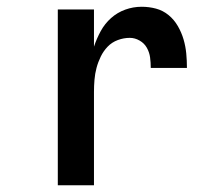

<svg xmlns="http://www.w3.org/2000/svg" viewBox="-20 -548 640 568"><path d="M151 0V-520H258V-410Q266 -434 278 -456Q290 -478 308.5 -494.5Q327 -511 350.5 -519.5Q374 -528 399 -528Q421 -528 441.5 -522.5Q462 -517 478.5 -503.5Q495 -490 506 -471Q517 -452 523 -431.5Q529 -411 531 -390Q533 -369 533 -347H426Q426 -363 424 -378Q422 -393 414.5 -406.5Q407 -420 393 -428Q379 -436 364 -436Q346 -436 328.5 -429.5Q311 -423 298.5 -410Q286 -397 278 -380.5Q270 -364 265.5 -347Q261 -330 259.5 -312Q258 -294 258 -276V0Z"/></svg>

Font: Iosevka Semibold Extended
Style: Regular
Weight: 600
Width: 7
Monospace: yes
Designer: Belleve Invis
Foundry: Belleve Invis
Version: Version 32.5.0; ttfautohint (v1.8.4)